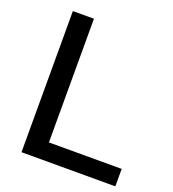

<svg xmlns="http://www.w3.org/2000/svg" viewBox="-135 -843 853 946"><g transform="rotate(20 292.0 -370.0)"><path d="M85 0V-740H195.5V-91.5H577V0Z"/></g></svg>

Font: Encode Sans SC SemiExpanded Medium
Style: Regular
Weight: 500
Width: 6
Designer: Multiple Designers
Foundry: Impallari Type
Version: Version 3.002